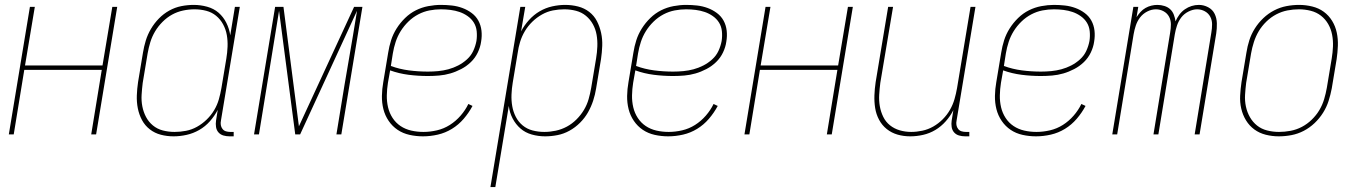

<svg xmlns="http://www.w3.org/2000/svg" viewBox="-20 -548 5540 783"><path d="M16 0 102 -520H122L82 -281H398L438 -520H458L372 0H352L395 -263H79L36 0Z M688 8Q661 8 636 1.5Q611 -5 591 -20.5Q571 -36 559 -58.5Q547 -81 542 -106.5Q537 -132 538 -159Q539 -186 543 -213L563 -333Q567 -358 574.5 -382.5Q582 -407 595.5 -430Q609 -453 628 -472.5Q647 -492 670.5 -505Q694 -518 719.5 -523Q745 -528 770 -528Q798 -528 825 -520.5Q852 -513 871.5 -496Q891 -479 903 -455Q915 -431 919 -404L938 -520H958L881 -56Q879 -47 880.5 -38Q882 -29 887.5 -22Q893 -15 901.5 -12.5Q910 -10 919 -10H933V8H916Q903 8 891 4.5Q879 1 871 -8Q863 -17 861 -30Q859 -43 861 -56L868 -100Q855 -75 836 -53.5Q817 -32 792.5 -18Q768 -4 741 2Q714 8 688 8ZM692 -10Q715 -10 738.5 -14.5Q762 -19 783.5 -31Q805 -43 823 -60.5Q841 -78 853.5 -99Q866 -120 872.5 -143Q879 -166 883 -189L903 -309Q907 -333 908 -357.5Q909 -382 905 -405Q901 -428 890 -448.5Q879 -469 861.5 -483.5Q844 -498 821 -504Q798 -510 773 -510Q750 -510 726.5 -505Q703 -500 682 -488.5Q661 -477 643 -459Q625 -441 612.5 -420Q600 -399 593 -376Q586 -353 582 -330L562 -210Q559 -186 557.5 -161.5Q556 -137 560.5 -114Q565 -91 575.5 -71Q586 -51 603.5 -36.5Q621 -22 644 -16Q667 -10 692 -10Z M1016 0 1102 -520H1136L1199 -33L1424 -520H1458L1372 0H1352L1369 -104Q1385 -204 1402.5 -304Q1420 -404 1436 -504L1204 0H1184L1118 -504Q1102 -404 1085.5 -304Q1069 -204 1053 -104L1036 0Z M1705 8Q1677 8 1650 2Q1623 -4 1601.5 -18.5Q1580 -33 1565 -55Q1550 -77 1543.5 -103Q1537 -129 1537.5 -157Q1538 -185 1543 -213L1563 -333Q1567 -359 1575 -384Q1583 -409 1597.5 -432Q1612 -455 1632 -474.5Q1652 -494 1676 -506Q1700 -518 1726.5 -523Q1753 -528 1778 -528Q1801 -528 1823 -525.5Q1845 -523 1865.5 -515.5Q1886 -508 1903.5 -495Q1921 -482 1931 -463.5Q1941 -445 1943.5 -423Q1946 -401 1942 -378Q1939 -356 1928.5 -334Q1918 -312 1900.5 -295Q1883 -278 1861 -266.5Q1839 -255 1816.5 -248.5Q1794 -242 1771 -240Q1748 -238 1725 -238Q1685 -238 1646 -243Q1607 -248 1571 -261L1562 -210Q1558 -185 1557.5 -159.5Q1557 -134 1562.5 -110.5Q1568 -87 1581 -67Q1594 -47 1613.5 -34Q1633 -21 1657 -15.5Q1681 -10 1707 -10Q1734 -10 1762 -16.5Q1790 -23 1814.5 -38.5Q1839 -54 1858.5 -76.5Q1878 -99 1890 -124L1907 -116Q1892 -88 1871 -63.5Q1850 -39 1823 -22.5Q1796 -6 1765.5 1Q1735 8 1705 8ZM1725 -256Q1746 -256 1767 -258Q1788 -260 1808.5 -265.5Q1829 -271 1848.5 -281Q1868 -291 1884.5 -306Q1901 -321 1910 -340.5Q1919 -360 1923 -381Q1926 -401 1924 -420.5Q1922 -440 1912.5 -455.5Q1903 -471 1887.5 -482Q1872 -493 1854.5 -499Q1837 -505 1817.5 -507.5Q1798 -510 1778 -510Q1755 -510 1731.5 -505.5Q1708 -501 1686 -489.5Q1664 -478 1645.5 -460Q1627 -442 1614 -421Q1601 -400 1593.5 -377Q1586 -354 1582 -330L1574 -279Q1609 -266 1647.5 -261Q1686 -256 1725 -256Z M1980 215 2102 -520H2122L2105 -420Q2118 -445 2137.5 -466.5Q2157 -488 2181 -502Q2205 -516 2232 -522Q2259 -528 2285 -528Q2312 -528 2337.5 -521.5Q2363 -515 2383 -499.5Q2403 -484 2414.5 -461.5Q2426 -439 2431.5 -413.5Q2437 -388 2436 -361Q2435 -334 2431 -307L2411 -187Q2407 -162 2399 -137.5Q2391 -113 2378 -90Q2365 -67 2345.5 -47.5Q2326 -28 2302.5 -15Q2279 -2 2253.5 3Q2228 8 2203 8Q2175 8 2148.5 0.5Q2122 -7 2102.5 -24Q2083 -41 2070.5 -65Q2058 -89 2055 -116L2000 215ZM2200 -10Q2223 -10 2246.5 -15Q2270 -20 2291.5 -31.5Q2313 -43 2331 -61Q2349 -79 2361.5 -100Q2374 -121 2380.5 -144Q2387 -167 2391 -190L2411 -310Q2415 -334 2416 -358.5Q2417 -383 2413 -406Q2409 -429 2398 -449Q2387 -469 2369.5 -483.5Q2352 -498 2329 -504Q2306 -510 2281 -510Q2258 -510 2235 -505.5Q2212 -501 2190.5 -489Q2169 -477 2151 -459.5Q2133 -442 2120.5 -421Q2108 -400 2101 -377Q2094 -354 2091 -331L2071 -211Q2067 -187 2066 -162.5Q2065 -138 2069 -115Q2073 -92 2083.5 -71.5Q2094 -51 2111.5 -36.5Q2129 -22 2152 -16Q2175 -10 2200 -10Z M2705 8Q2677 8 2650 2Q2623 -4 2601.5 -18.5Q2580 -33 2565 -55Q2550 -77 2543.5 -103Q2537 -129 2537.5 -157Q2538 -185 2543 -213L2563 -333Q2567 -359 2575 -384Q2583 -409 2597.5 -432Q2612 -455 2632 -474.5Q2652 -494 2676 -506Q2700 -518 2726.5 -523Q2753 -528 2778 -528Q2801 -528 2823 -525.5Q2845 -523 2865.5 -515.5Q2886 -508 2903.5 -495Q2921 -482 2931 -463.5Q2941 -445 2943.5 -423Q2946 -401 2942 -378Q2939 -356 2928.5 -334Q2918 -312 2900.5 -295Q2883 -278 2861 -266.5Q2839 -255 2816.5 -248.5Q2794 -242 2771 -240Q2748 -238 2725 -238Q2685 -238 2646 -243Q2607 -248 2571 -261L2562 -210Q2558 -185 2557.5 -159.5Q2557 -134 2562.5 -110.5Q2568 -87 2581 -67Q2594 -47 2613.5 -34Q2633 -21 2657 -15.5Q2681 -10 2707 -10Q2734 -10 2762 -16.5Q2790 -23 2814.5 -38.5Q2839 -54 2858.5 -76.5Q2878 -99 2890 -124L2907 -116Q2892 -88 2871 -63.5Q2850 -39 2823 -22.5Q2796 -6 2765.5 1Q2735 8 2705 8ZM2725 -256Q2746 -256 2767 -258Q2788 -260 2808.5 -265.5Q2829 -271 2848.5 -281Q2868 -291 2884.5 -306Q2901 -321 2910 -340.5Q2919 -360 2923 -381Q2926 -401 2924 -420.5Q2922 -440 2912.5 -455.5Q2903 -471 2887.5 -482Q2872 -493 2854.5 -499Q2837 -505 2817.5 -507.5Q2798 -510 2778 -510Q2755 -510 2731.5 -505.5Q2708 -501 2686 -489.5Q2664 -478 2645.5 -460Q2627 -442 2614 -421Q2601 -400 2593.5 -377Q2586 -354 2582 -330L2574 -279Q2609 -266 2647.5 -261Q2686 -256 2725 -256Z M3016 0 3102 -520H3122L3082 -281H3398L3438 -520H3458L3372 0H3352L3395 -263H3079L3036 0Z M3692 8Q3665 8 3640.5 1Q3616 -6 3596.5 -21.5Q3577 -37 3565 -59.5Q3553 -82 3549 -107.5Q3545 -133 3546 -159.5Q3547 -186 3551 -213L3602 -520H3622L3570 -210Q3567 -186 3565.5 -162Q3564 -138 3568 -115Q3572 -92 3582 -71.5Q3592 -51 3609.5 -37Q3627 -23 3649.5 -16.5Q3672 -10 3696 -10Q3718 -10 3741.5 -15Q3765 -20 3786 -32Q3807 -44 3824.5 -61.5Q3842 -79 3854 -100Q3866 -121 3872.5 -143.5Q3879 -166 3883 -189L3938 -520H3958L3881 -56Q3879 -47 3880.5 -38Q3882 -29 3887.5 -22Q3893 -15 3901.5 -12.5Q3910 -10 3919 -10H3933V8H3916Q3903 8 3891 4.5Q3879 1 3871 -8Q3863 -17 3861 -30Q3859 -43 3861 -56L3868 -99Q3856 -75 3837 -53.5Q3818 -32 3794.5 -18Q3771 -4 3744.5 2Q3718 8 3692 8Z M4205 8Q4177 8 4150 2Q4123 -4 4101.5 -18.5Q4080 -33 4065 -55Q4050 -77 4043.5 -103Q4037 -129 4037.5 -157Q4038 -185 4043 -213L4063 -333Q4067 -359 4075 -384Q4083 -409 4097.5 -432Q4112 -455 4132 -474.5Q4152 -494 4176 -506Q4200 -518 4226.5 -523Q4253 -528 4278 -528Q4301 -528 4323 -525.5Q4345 -523 4365.5 -515.5Q4386 -508 4403.5 -495Q4421 -482 4431 -463.5Q4441 -445 4443.5 -423Q4446 -401 4442 -378Q4439 -356 4428.5 -334Q4418 -312 4400.5 -295Q4383 -278 4361 -266.5Q4339 -255 4316.5 -248.5Q4294 -242 4271 -240Q4248 -238 4225 -238Q4185 -238 4146 -243Q4107 -248 4071 -261L4062 -210Q4058 -185 4057.5 -159.5Q4057 -134 4062.5 -110.5Q4068 -87 4081 -67Q4094 -47 4113.5 -34Q4133 -21 4157 -15.5Q4181 -10 4207 -10Q4234 -10 4262 -16.5Q4290 -23 4314.5 -38.5Q4339 -54 4358.5 -76.5Q4378 -99 4390 -124L4407 -116Q4392 -88 4371 -63.5Q4350 -39 4323 -22.5Q4296 -6 4265.5 1Q4235 8 4205 8ZM4225 -256Q4246 -256 4267 -258Q4288 -260 4308.5 -265.5Q4329 -271 4348.5 -281Q4368 -291 4384.5 -306Q4401 -321 4410 -340.5Q4419 -360 4423 -381Q4426 -401 4424 -420.5Q4422 -440 4412.5 -455.5Q4403 -471 4387.5 -482Q4372 -493 4354.5 -499Q4337 -505 4317.5 -507.5Q4298 -510 4278 -510Q4255 -510 4231.5 -505.5Q4208 -501 4186 -489.5Q4164 -478 4145.5 -460Q4127 -442 4114 -421Q4101 -400 4093.5 -377Q4086 -354 4082 -330L4074 -279Q4109 -266 4147.5 -261Q4186 -256 4225 -256Z M4516 0 4602 -520H4622L4615 -478Q4622 -489 4631 -499Q4640 -509 4651.5 -515.5Q4663 -522 4675.5 -525Q4688 -528 4700 -528Q4715 -528 4729 -523.5Q4743 -519 4752.5 -510Q4762 -501 4767 -488Q4772 -475 4774 -461Q4780 -475 4789.5 -488Q4799 -501 4812 -510Q4825 -519 4839.5 -523.5Q4854 -528 4869 -528Q4889 -528 4907 -518.5Q4925 -509 4933.5 -491.5Q4942 -474 4942.5 -453Q4943 -432 4940 -412L4872 0H4852L4920 -415Q4923 -432 4923 -449Q4923 -466 4915.5 -480Q4908 -494 4893.5 -502Q4879 -510 4862 -510Q4845 -510 4827 -501Q4809 -492 4797.5 -477Q4786 -462 4780 -444Q4774 -426 4771 -408L4704 0H4684L4752 -415Q4755 -432 4755 -449Q4755 -466 4747.5 -480Q4740 -494 4725.5 -502Q4711 -510 4694 -510Q4676 -510 4658.5 -501Q4641 -492 4629.5 -477Q4618 -462 4612 -444Q4606 -426 4603 -408L4536 0Z M5195 8Q5168 8 5142 1.5Q5116 -5 5095.5 -20Q5075 -35 5061.5 -57Q5048 -79 5042 -105Q5036 -131 5037.5 -158.5Q5039 -186 5043 -213L5063 -333Q5067 -359 5075 -384Q5083 -409 5097.5 -432Q5112 -455 5132 -474Q5152 -493 5176 -505.5Q5200 -518 5226 -523Q5252 -528 5278 -528Q5305 -528 5331.5 -521.5Q5358 -515 5378.5 -500Q5399 -485 5412.5 -463Q5426 -441 5431.5 -415Q5437 -389 5436 -361.5Q5435 -334 5431 -307L5411 -187Q5406 -161 5398 -136Q5390 -111 5375.5 -88Q5361 -65 5341 -46Q5321 -27 5297 -14.5Q5273 -2 5247 3Q5221 8 5195 8ZM5196 -10Q5219 -10 5243 -14.5Q5267 -19 5289 -30.5Q5311 -42 5329.5 -60Q5348 -78 5360.5 -99Q5373 -120 5380 -143.5Q5387 -167 5391 -190L5411 -310Q5415 -334 5416 -358.5Q5417 -383 5412.5 -406.5Q5408 -430 5396.5 -450Q5385 -470 5367 -484Q5349 -498 5325.5 -504Q5302 -510 5277 -510Q5254 -510 5230.5 -505.5Q5207 -501 5185 -489.5Q5163 -478 5144.5 -460Q5126 -442 5113.5 -421Q5101 -400 5093.5 -376.5Q5086 -353 5082 -330L5062 -210Q5059 -186 5057.5 -161.5Q5056 -137 5061 -113.5Q5066 -90 5077.5 -70Q5089 -50 5106.5 -36Q5124 -22 5147.5 -16Q5171 -10 5196 -10Z"/></svg>

Font: Iosevka Term Curly Thin
Style: Italic
Weight: 100
Italic angle: -9°
Designer: Belleve Invis
Foundry: Belleve Invis
Version: Version 32.3.0